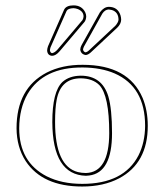

<svg xmlns="http://www.w3.org/2000/svg" viewBox="-20 -678 606 708"><path d="M277.8 -389.2Q204.1 -389.2 189 -310.1Q183.1 -279.8 183.1 -228Q183.1 -65.4 267.1 -43.5Q281.7 -40 296.9 -40Q382.3 -42.5 382.8 -187Q382.8 -325.7 346.2 -364.3Q321.8 -388.7 277.8 -389.2ZM41 -205.1Q41 -352.1 151.9 -410.2Q209 -439.5 285.2 -439Q453.6 -439 505.9 -316.9Q524.9 -271 524.9 -213.9Q524.9 -76.7 419.4 -20.5Q361.8 9.8 283.2 9.8Q136.7 9.8 74.7 -84Q41.5 -135.3 41 -205.1ZM297.9 -617.2Q297.4 -605.5 292 -597.7L199.7 -488.8Q185.5 -472.2 171.9 -472.2Q154.8 -473.6 153.8 -492.2Q154.3 -500 157.2 -507.8L216.3 -642.1Q224.1 -658.2 251 -658.2Q281.7 -658.2 294.4 -632.3Q297.9 -624.5 297.9 -617.2ZM426.8 -605Q426.3 -589.8 412.6 -576.2L314.5 -484.4Q304.7 -475.6 295.9 -475.1Q278.3 -478 275.9 -495.1Q276.4 -503.9 280.8 -511.7L348.6 -632.8Q363.3 -652.3 380.9 -652.8Q414.1 -652.8 424.3 -621.6Q426.8 -612.8 426.8 -605ZM277.8 -398.9Q356 -398.9 379.4 -322.8Q393.1 -276.4 393.1 -187Q393.1 -41 308.6 -30.8Q302.7 -30.3 296.9 -29.8Q173.8 -33.2 172.9 -228Q172.9 -339.8 210 -375.5Q235.4 -398.4 277.8 -398.9ZM50.8 -205.1Q50.8 -80.1 152.3 -27.8Q207.5 0 283.2 0Q436.5 0 490.7 -105Q514.6 -152.3 515.1 -213.9Q515.1 -357.9 402.8 -407.2Q353 -428.7 285.2 -429.2Q140.1 -430.2 81.5 -331.1Q51.3 -278.3 50.8 -205.1ZM288.1 -617.2Q288.1 -635.7 267.1 -644.5Q258.8 -647.5 251 -647.9Q230.5 -647 225.6 -637.7L166.5 -503.9Q164.1 -496.6 164.1 -492.2Q165.5 -483.4 171.9 -481.9Q182.1 -483.9 191.9 -495.1L284.2 -604Q287.6 -609.9 288.1 -617.2ZM417 -605Q417 -633.3 392.6 -641.1Q386.7 -642.6 380.9 -643.1Q367.2 -642.6 357.4 -627.9L289.6 -506.3Q286.6 -500 286.1 -495.1Q288.1 -486.3 295.9 -484.9Q301.8 -486.3 307.6 -491.7L405.8 -583.5Q416.5 -596.2 417 -605Z"/></svg>

Font: Linux Biolinum Outline O
Style: Bold
Weight: 700
Designer: Philipp H. Poll
Foundry: Philipp H. Poll
Version: Version 0.9.2